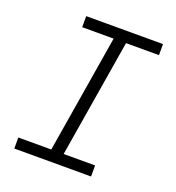

<svg xmlns="http://www.w3.org/2000/svg" viewBox="-133 -841 866 947"><g transform="rotate(20 300.0 -367.5)"><path d="M48 0V-58H221L323 -677H158V-735H561V-677H388L286 -58H451V0Z"/></g></svg>

Font: Iosevka SS04 Light Extended
Style: Italic
Weight: 300
Width: 7
Italic angle: -9°
Monospace: yes
Designer: Belleve Invis
Foundry: Belleve Invis
Version: Version 19.0.0; ttfautohint (v1.8.4)